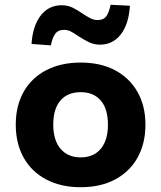

<svg xmlns="http://www.w3.org/2000/svg" viewBox="-20 -773 675 804"><path d="M318 11Q235 11 173.5 -21.5Q112 -54 79 -113Q46 -172 46 -251Q46 -330 79 -388.5Q112 -447 173.5 -479Q235 -511 318 -511Q401 -511 461.5 -479Q522 -447 555.5 -388.5Q589 -330 589 -251Q589 -172 556 -113Q523 -54 462 -21.5Q401 11 318 11ZM318 -114Q372 -114 402 -150Q432 -186 432 -251Q432 -317 402 -352Q372 -387 318 -387Q263 -387 233 -352Q203 -317 203 -251Q203 -186 233.5 -150Q264 -114 318 -114ZM193 -583 112 -589Q117 -665 150.5 -708Q184 -751 238 -751Q264 -751 285 -740.5Q306 -730 326 -716Q344 -704 358.5 -696.5Q373 -689 388 -689Q414 -689 425.5 -705.5Q437 -722 443 -753L524 -749Q519 -671 485.5 -628.5Q452 -586 399 -586Q373 -586 352 -596.5Q331 -607 309 -621Q292 -633 278 -640.5Q264 -648 248 -648Q223 -648 211 -631Q199 -614 193 -583Z"/></svg>

Font: Nunito Sans 8pt ExtraBold
Style: Regular
Weight: 800
Version: Version 3.101;gftools[0.9.27]